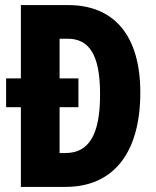

<svg xmlns="http://www.w3.org/2000/svg" viewBox="-20 -734 612 754"><path d="M248 -714H62V-426H4V-313H62V0H237C425 0 531 -133 531 -371C531 -593 429 -714 248 -714ZM245 -582C331 -582 373 -518 373 -364C373 -207 331 -133 236 -133H214V-313H288V-426H214V-582Z"/></svg>

Font: Noto Sans Thai Looped ExtraCondensed ExtraBold
Style: Regular
Weight: 800
Width: 2
Designer: Sasikarn Vongin, Ben Mitchell
Foundry: The Fontpad Ltd
Version: Version 1.001